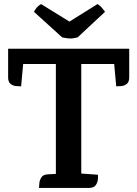

<svg xmlns="http://www.w3.org/2000/svg" viewBox="-20 -925 676 945"><path d="M364 -72 462 -65Q463 -60 462 -44Q461 -28 451.5 -14Q442 0 417 0H172Q173 -5 173.5 -20.5Q174 -36 183 -51Q192 -66 216 -67L271 -70ZM94 -610 84 -500Q73 -500 58 -501.5Q43 -503 31.5 -512.5Q20 -522 20 -544V-685H616V-544Q616 -522 604.5 -512.5Q593 -503 578 -501.5Q563 -500 552 -500L542 -610ZM255 -53V-626H380V-55ZM362 -741 497 -867Q490 -877 481 -887.5Q472 -898 460 -905L274 -789H370L182 -905Q169 -897 162 -889Q155 -881 147 -867L286 -741Q310 -736 324 -735.5Q338 -735 362 -741Z"/></svg>

Font: Karma Variable Light
Style: Regular
Weight: 300
Designer: Joana Correia
Foundry: Indian Type Foundry
Version: Version 3.000